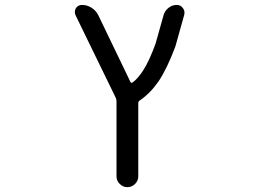

<svg xmlns="http://www.w3.org/2000/svg" viewBox="-20 -567 1040 783"><path d="M511.7 -233.4Q514.6 -226.6 520.5 -230.5Q542 -246.1 563.5 -279.3Q587.9 -316.4 614.3 -388.7L647.5 -506.8Q653.3 -524.4 668 -535.6Q682.6 -546.9 701.2 -546.9Q716.8 -546.9 725.6 -534.2Q732.4 -525.4 732.4 -515.6Q732.4 -511.7 731.4 -506.8L695.3 -377.9Q661.1 -286.1 626 -234.4Q592.8 -186.5 549.8 -157.2Q543.9 -153.3 543.9 -146.5V152.3Q543.9 169.9 530.8 183.1Q517.6 196.3 499.5 196.3Q481.4 196.3 468.3 183.1Q455.1 169.9 455.1 152.3V-154.3Q455.1 -161.1 452.1 -168L288.1 -504.9Q285.2 -511.7 285.2 -517.6Q285.2 -525.4 289.1 -533.2Q297.9 -546.9 314.5 -546.9Q335 -546.9 353 -535.6Q371.1 -524.4 380.9 -504.9Z"/></svg>

Font: Rounded Mgen+ 1mn regular
Style: Regular
Weight: 400
Designer: [Source Han Sans]
Ryoko NISHIZUKA  (kana & ideographs); Paul D. Hunt (Latin, Greek & Cyrillic); Wenlong ZHANG  (bopomofo
Version: Version 1.059.20150602